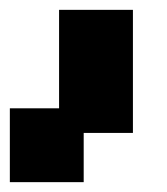

<svg xmlns="http://www.w3.org/2000/svg" viewBox="-70 -170 340 390"><path d="M-50 200H100V100H200V-150H50V50H-50Z"/></svg>

Font: LS-VG5000 Bold
Style: Regular
Weight: 400
Designer: Justin Bihan, 2021
Foundry: Justin Bihan, 2021
Version: Version 1.000;Glyphs 3.1.2 (3151)